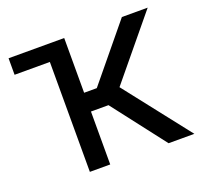

<svg xmlns="http://www.w3.org/2000/svg" viewBox="-100 -662 827 779"><g transform="rotate(-20 313.5 -273.0)"><path d="M9.8 -474.6V-545.9H250V-309.6H304.7L499 -545.9H610.4L392.6 -281.7L613.3 0H502L325.7 -228.5H250V0H162.1V-474.6Z"/></g></svg>

Font: Inter
Style: Regular
Weight: 400
Designer: Rasmus Andersson
Foundry: rsms
Version: Version 4.001;git-9221beed3